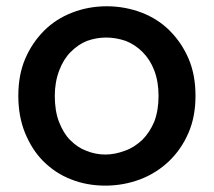

<svg xmlns="http://www.w3.org/2000/svg" viewBox="-20 -580 678 609"><path d="M600.1 -275.9Q600.1 -210.4 578.1 -159.2Q555.7 -106.9 516.1 -68.8Q476.1 -30.8 424.8 -11.2Q371.6 8.8 314 8.8Q255.4 8.8 205.1 -11.2Q155.8 -30.3 117.2 -68.8Q81.1 -105 59.1 -159.2Q38.1 -211.4 38.1 -275.9Q38.1 -342.8 60.1 -394Q82 -444.8 120.1 -482.9Q157.2 -520 209 -540Q260.7 -560.1 318.8 -560.1Q376 -560.1 429.2 -540Q481 -520 518.1 -482.9Q556.2 -444.8 578.1 -394Q600.1 -342.8 600.1 -275.9ZM153.8 -275.9Q153.8 -228.5 167 -193.8Q181.2 -157.2 202.1 -136.2Q227.1 -111.3 252.9 -102.1Q282.7 -89.8 314 -89.8Q344.2 -89.8 377 -102.1Q404.8 -111.8 431.2 -136.2Q454.6 -159.7 469.2 -193.8Q482.9 -229.5 482.9 -275.9Q482.9 -321.3 469.2 -356.9Q456.1 -391.1 432.1 -415Q408.7 -438.5 378.9 -450.2Q347.7 -460.9 316.9 -460.9Q285.6 -460.9 255.9 -450.2Q228.5 -439.5 204.1 -415Q181.6 -392.6 168 -356.9Q153.8 -319.8 153.8 -275.9Z"/></svg>

Font: PoppinsZ Medium
Style: Regular
Weight: 500
Designer: Ninad Kale (Devanagari), Jonny Pinhorn (Latin)
Foundry: Indian Type Foundry
Version: Version 3.002;FEAKit 1.0